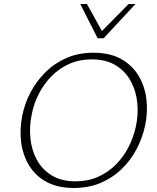

<svg xmlns="http://www.w3.org/2000/svg" viewBox="-20 -927 779 954"><path d="M347 7Q267 7 211.5 -23Q156 -53 124.5 -105Q93 -157 85 -221.5Q77 -286 91 -354Q103 -414 132.5 -469.5Q162 -525 206.5 -569Q251 -613 310.5 -639Q370 -665 444 -665Q526 -665 581.5 -634Q637 -603 668.5 -550.5Q700 -498 707.5 -433.5Q715 -369 701 -303Q688 -242 658.5 -186Q629 -130 584 -86.5Q539 -43 479.5 -18Q420 7 347 7ZM355 -26Q417 -26 467.5 -48.5Q518 -71 556 -109.5Q594 -148 619 -197Q644 -246 655 -298Q668 -358 662 -417Q656 -476 629.5 -524.5Q603 -573 555 -602.5Q507 -632 436 -632Q374 -632 324 -609.5Q274 -587 236 -548.5Q198 -510 173 -461Q148 -412 138 -360Q125 -300 131 -240.5Q137 -181 163 -133Q189 -85 237 -55.5Q285 -26 355 -26ZM465 -737 476 -762 619 -907H653L495 -737ZM465 -737 379 -907H412L492 -763L495 -737Z"/></svg>

Font: Ysabeau Office ExtraLight
Style: Italic
Weight: 250
Italic angle: -12°
Designer: Christian Thalmann (Catharsis Fonts)
Version: Version 2.001;gftools[0.9.30]; featfreeze: tnum,lnum,ss02